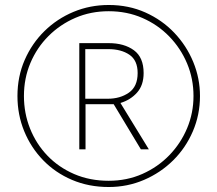

<svg xmlns="http://www.w3.org/2000/svg" viewBox="-20 -742 872 770"><path d="M416 8Q336 8 269 -20.5Q202 -49 153 -99.5Q104 -150 77 -216Q50 -282 50 -357Q50 -435 79 -501.5Q108 -568 158.5 -617.5Q209 -667 275 -694.5Q341 -722 416 -722Q496 -722 563 -692Q630 -662 679 -610.5Q728 -559 755 -493.5Q782 -428 782 -357Q782 -282 753.5 -215.5Q725 -149 674.5 -99Q624 -49 557.5 -20.5Q491 8 416 8ZM416 -17Q489 -17 551 -44.5Q613 -72 659 -119.5Q705 -167 730.5 -228Q756 -289 756 -357Q756 -426 730.5 -487Q705 -548 659 -595.5Q613 -643 551 -670Q489 -697 416 -697Q344 -697 282.5 -670.5Q221 -644 174.5 -597.5Q128 -551 102 -489.5Q76 -428 76 -357Q76 -288 100.5 -226.5Q125 -165 170 -118Q215 -71 277.5 -44Q340 -17 416 -17ZM298 -143V-569H416Q478 -569 517 -540.5Q556 -512 556 -449Q556 -400 529.5 -370.5Q503 -341 463 -329L577 -143H545L436 -324H323V-143ZM412 -346Q462 -346 497 -370.5Q532 -395 532 -449Q532 -500 499 -522.5Q466 -545 414 -545H322V-346Z"/></svg>

Font: Noto Sans Cherokee Thin
Style: Regular
Weight: 100
Designer: Monotype Design Team
Foundry: Monotype Imaging Inc.
Version: Version 2.001; ttfautohint (v1.8.4.7-5d5b)